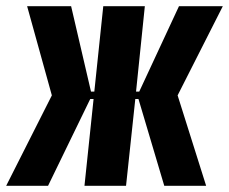

<svg xmlns="http://www.w3.org/2000/svg" viewBox="-38 -598 737 618"><path d="M-18.1 0 128.9 -291 49.3 -578.1H190.9L254.9 -303.2H265.6L294.4 -578.1H428.2L399.9 -303.2H410.2L538.1 -578.1H679.2L533.7 -291L625.5 0H490.7L407.7 -279.3H397.5L367.7 0H233.9L263.2 -279.3H252.4L116.7 0Z"/></svg>

Font: Oswald
Style: Bold
Weight: 700
Designer: Vernon Adams
Foundry: Vernon Adams
Version: 3.0; ttfautohint (v0.94.23-7a4d-dirty) -l 8 -r 50 -G 200 -x 